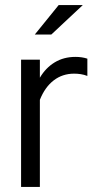

<svg xmlns="http://www.w3.org/2000/svg" viewBox="-20 -736 386 756"><path d="M63 0V-501H137V-430Q160 -469 195.5 -490.5Q231 -512 277 -512Q303 -512 324 -505V-437Q311 -442 298 -444Q285 -446 272 -446Q226 -446 191.5 -419.5Q157 -393 137 -343V0ZM117 -600 211 -716H306L182 -600Z"/></svg>

Font: Red Hat Display VF
Style: Regular
Weight: 300
Designer: Pentagram, MCKL
Foundry: Pentagram, MCKL
Version: Version 1.023